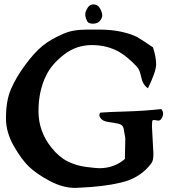

<svg xmlns="http://www.w3.org/2000/svg" viewBox="-20 -874 798 894"><path d="M383.8 -830.1Q394.5 -853.5 415 -853.5Q435.5 -853.5 445.8 -834.5Q456.1 -815.4 456.1 -802.7Q456.1 -790 445.3 -776.9Q434.6 -763.7 411.6 -763.7Q388.7 -763.7 383.8 -780.3Q377 -793.9 377 -806.2Q377 -818.4 383.8 -830.1ZM687.5 -285.2 694.3 -159.2Q694.3 -127.9 686.5 -116.2Q635.7 -44.9 541 -23.4Q463.9 -4.9 349.6 0L331.1 1Q272.5 1 211.9 -31.2Q151.4 -63.5 116.2 -96.7Q81.1 -129.9 44.4 -193.8Q7.8 -257.8 7.8 -323.2Q7.8 -405.3 31.2 -459.5Q54.7 -513.7 97.2 -571.3Q139.6 -628.9 177.7 -660.2Q215.8 -691.4 275.4 -716.8Q317.4 -736.3 388.7 -736.3H438.5Q502.9 -736.3 549.8 -725.1Q596.7 -713.9 620.6 -700.2Q644.5 -686.5 692.4 -653.3Q707 -608.4 707 -574.7Q707 -541 668.9 -462.9Q644.5 -479.5 637.7 -514.2Q630.9 -548.8 618.2 -562.5Q575.2 -608.4 537.1 -630.9Q480.5 -664.1 407.7 -664.1Q335 -664.1 277.8 -619.6Q220.7 -575.2 195.3 -523.4Q159.2 -451.2 159.2 -356.4Q159.2 -261.7 219.7 -186.5Q254.9 -142.6 294.9 -122.6Q335 -102.5 381.3 -96.7Q427.7 -90.8 442.4 -90.8Q511.7 -90.8 561.5 -133.8L563.5 -230.5Q563.5 -231.4 555.7 -275.4Q551.8 -293.9 530.3 -298.3Q508.8 -302.7 483.4 -306.2Q458 -309.6 447.8 -324.7Q437.5 -339.8 447.3 -349.6Q482.4 -352.5 567.4 -355Q652.3 -357.4 730.5 -366.2Q739.3 -357.4 739.3 -343.8Q739.3 -330.1 727.5 -316.4Q723.6 -312.5 716.8 -312.5L696.3 -315.4Q689.5 -315.4 688.5 -308.1Q687.5 -300.8 687.5 -285.2Z"/></svg>

Font: Essays1743
Style: Medium
Weight: 500
Designer: Based on the typeface in a 1743 English translation of the essays of Montaigne.  PostScript/TrueType font designed by Jo
Version: Version 002.100